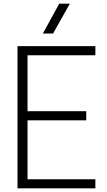

<svg xmlns="http://www.w3.org/2000/svg" viewBox="-20 -1033 586 1053"><path d="M503 0H76V-780H503V-730H131V-423H453V-373H131V-50H503ZM271 -849H215L305 -1013H363Z"/></svg>

Font: Tanohe Sans Light
Style: Regular
Weight: 300
Designer: Village Type and Design LLC & Cristiano Sobral
Foundry: Cooper Hewitt Smithsonian Design Museum
Version: Version 1.00;September 29, 2021;FontCreator 13.0.0.2655 64-b